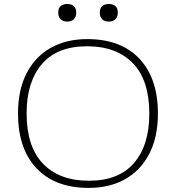

<svg xmlns="http://www.w3.org/2000/svg" viewBox="-20 -908 860 938"><path d="M406 -717Q571 -717 661.2 -621Q751.5 -525 751.5 -353.5Q751.5 -238.5 709.5 -157Q667.5 -75.5 591.5 -32.8Q515.5 10 413.5 10Q248.5 10 158.2 -86Q68 -182 68 -353.5Q68 -469 110 -550.2Q152 -631.5 228 -674.2Q304 -717 406 -717ZM414 -25Q560.5 -25 635 -112Q709.5 -199 709.5 -353Q709.5 -516 629.2 -599Q549 -682 405.5 -682Q259.5 -682 184.8 -595Q110 -508 110 -354Q110 -191.5 190.2 -108.2Q270.5 -25 414 -25ZM308.5 -802.5Q288.5 -802.5 276.5 -813.8Q264.5 -825 264.5 -846.5Q264.5 -868.5 276.5 -878.5Q288.5 -888.5 308.5 -888.5Q328.5 -888.5 340.5 -878.5Q352.5 -868.5 352.5 -846.5Q352.5 -825 340.5 -813.8Q328.5 -802.5 308.5 -802.5ZM511.5 -802.5Q491.5 -802.5 479.5 -813.8Q467.5 -825 467.5 -846.5Q467.5 -868.5 479.5 -878.5Q491.5 -888.5 511.5 -888.5Q531.5 -888.5 543.5 -878.5Q555.5 -868.5 555.5 -846.5Q555.5 -825 543.5 -813.8Q531.5 -802.5 511.5 -802.5Z"/></svg>

Font: Newsreader Caption ExtraLight
Style: Regular
Weight: 275
Designer: Hugues Gentile
Foundry: Production Type
Version: Version 1.001